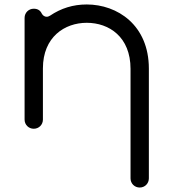

<svg xmlns="http://www.w3.org/2000/svg" viewBox="-20 -576 756 859"><path d="M167 -515C160 -530 148 -537 131 -537C108 -537 90 -519 90 -496V-41C90 -18 108 0 131 0C154 0 172 -18 172 -41V-270C172 -411 270 -474 368 -474C468 -474 564 -411 564 -268V222C564 245 582 263 605 263C628 263 646 245 646 222V-269C646 -464 505 -556 368 -556C307 -556 253 -539 204 -506C199 -503 194 -501 189 -501C180 -501 172 -506 167 -515Z"/></svg>

Font: Fabada
Style: Regular
Weight: 400
Designer: deFharo
Foundry: deFharo.com
Version: Version 4.000 2011 initial release